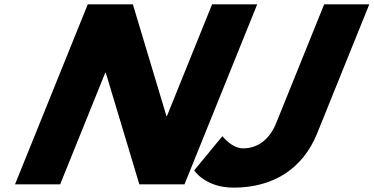

<svg xmlns="http://www.w3.org/2000/svg" viewBox="-20 -845 1712 880"><path d="M1672.5 -825H1465.7L1245.9 -281C1212.3 -198 1153.9 -165 1094.5 -165C1041.7 -165 999.4 -221 999.4 -221L870 -64C870 -64 920.6 15 1050.4 15C1231.9 15 1367.8 -71 1433.3 -233ZM462.5 -512H464.7L618.7 0H825.5L1158.8 -825H952L745.1 -313H742.9L589 -825H382.2L48.8 0H255.7Z"/></svg>

Font: Hussar
Style: BdWideOblFour
Weight: 700
Foundry: Cannot Into Space Fonts
Version: Version 2.00